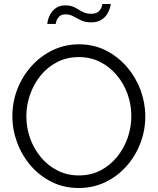

<svg xmlns="http://www.w3.org/2000/svg" viewBox="-20 -937 791 962"><path d="M375 5Q300 5 239 -25.5Q178 -56 134 -107Q90 -158 66 -222.5Q42 -287 42 -355Q42 -426 67 -490.5Q92 -555 137.5 -605.5Q183 -656 244 -685.5Q305 -715 376 -715Q450 -715 511 -684Q572 -653 616.5 -601Q661 -549 684.5 -485Q708 -421 708 -354Q708 -283 683 -218.5Q658 -154 613 -103.5Q568 -53 507 -24Q446 5 375 5ZM112 -355Q112 -297 131 -244Q150 -191 185 -149Q220 -107 268.5 -82.5Q317 -58 375 -58Q436 -58 484.5 -83.5Q533 -109 567.5 -152Q602 -195 620 -247.5Q638 -300 638 -355Q638 -413 619 -466Q600 -519 564.5 -561Q529 -603 481 -627Q433 -651 375 -651Q315 -651 266.5 -626Q218 -601 183.5 -558.5Q149 -516 130.5 -463Q112 -410 112 -355ZM437 -825Q407 -825 386.5 -835Q366 -845 348 -855Q330 -865 309 -865Q287 -865 276.5 -854Q266 -843 262.5 -831.5Q259 -820 259 -817H217Q217 -823 220.5 -837.5Q224 -852 234 -869Q244 -886 262 -898Q280 -910 308 -910Q336 -910 355 -899.5Q374 -889 392.5 -878.5Q411 -868 436 -868Q462 -868 474 -879.5Q486 -891 489.5 -903Q493 -915 493 -917H535Q535 -912 531 -897.5Q527 -883 516.5 -866Q506 -849 486.5 -837Q467 -825 437 -825Z"/></svg>

Font: Raleway
Style: Regular
Weight: 400
Designer: Matt McInerney, Pablo Impallari, Rodrigo Fuenzalida
Foundry: Matt McInerney, Pablo Impallari, Rodrigo Fuenzalida
Version: Version 4.101;RELEASE